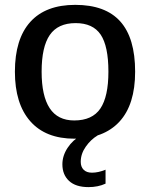

<svg xmlns="http://www.w3.org/2000/svg" viewBox="-20 -558 614 786"><path d="M533.2 -264.6Q533.2 -129.4 468.8 -59.8Q404.3 9.8 285.2 9.8Q166.5 9.8 103.8 -61.8Q41 -133.3 41 -264.6Q41 -398.4 104 -468.3Q167 -538.1 288.1 -538.1Q411.6 -538.1 472.4 -470.2Q533.2 -402.3 533.2 -264.6ZM423.8 -264.6Q423.8 -369.1 392.1 -416.3Q360.4 -463.4 289.6 -463.4Q217.3 -463.4 183.8 -414.8Q150.4 -366.2 150.4 -264.6Q150.4 -165.5 183.3 -115.2Q216.3 -64.9 283.7 -64.9Q357.9 -64.9 390.9 -113.8Q423.8 -162.6 423.8 -264.6ZM412.1 193.8Q381.3 208 342.3 208Q290 208 262.7 182.6Q235.4 157.2 235.4 114.7Q235.4 79.6 256.6 47.4Q277.8 15.1 311.5 -3.4H379.4Q351.6 13.2 331.1 42.5Q310.5 71.8 310.5 104.5Q310.5 125 322.5 137Q334.5 148.9 356.4 148.9Q382.8 148.9 412.1 136.7Z"/></svg>

Font: Arimo Medium
Style: Regular
Weight: 500
Designer: Steve Matteson
Foundry: Monotype Imaging Inc.
Version: Version 1.33